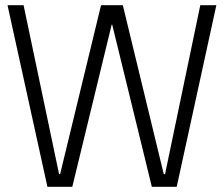

<svg xmlns="http://www.w3.org/2000/svg" viewBox="-20 -720 864 741"><path d="M9 -700H71L208 -48H212L370 -700H454L612 -48H617L753 -700H815L662 1H566L413 -625H411L259 1H163Z"/></svg>

Font: Pathway Extreme 8pt Thin
Style: Regular
Weight: 100
Designer: Eduardo Rodriguez Tunni
Foundry: Eduardo Rodriguez Tunni
Version: Version 1.000